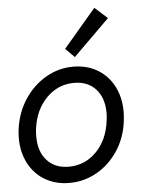

<svg xmlns="http://www.w3.org/2000/svg" viewBox="-55 -821 683 876"><g transform="rotate(-5 286.5 -383.0)"><path d="M15 -214Q15 -235 18 -256Q28 -330 67 -389.5Q106 -449 164.5 -483Q223 -517 290 -517Q353 -517 401 -488.5Q449 -460 475.5 -409Q502 -358 502 -293Q502 -272 499 -249Q490 -175 451.5 -116Q413 -57 354.5 -23.5Q296 10 228 10Q165 10 116.5 -18.5Q68 -47 41.5 -98Q15 -149 15 -214ZM421 -257Q424 -277 424 -293Q424 -362 387.5 -402.5Q351 -443 288 -443Q214 -443 161 -389Q108 -335 97 -249Q95 -237 95 -213Q95 -145 131.5 -104.5Q168 -64 231 -64Q305 -64 357.5 -117Q410 -170 421 -257ZM261 -601 410 -776 468 -724 302 -560Z"/></g></svg>

Font: Bellota
Style: Bold Italic
Weight: 700
Italic angle: -7.5°
Designer: Kemie Guaida
Foundry: Kemie Guaida
Version: Version 4.001